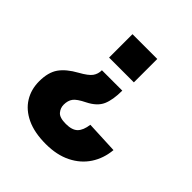

<svg xmlns="http://www.w3.org/2000/svg" viewBox="-193 -688 986 986"><g transform="rotate(45 300.0 -195.0)"><path d="M388 -552V-382H208V-552ZM292 162Q209 162 153 135.5Q97 109 68.5 63Q40 17 40 -42Q40 -107 67 -145.5Q94 -184 152 -216Q199 -242 213.5 -262.5Q228 -283 228 -310H376Q376 -243 358.5 -203Q341 -163 287 -136Q242 -114 228 -95Q214 -76 214 -46Q214 -22 230 -3Q246 16 292 16Q337 16 357.5 -4.5Q378 -25 384 -70L560 -62Q554 3 521 53.5Q488 104 430 133Q372 162 292 162Z"/></g></svg>

Font: Geist Mono UltraBlack
Style: Regular
Weight: 900
Monospace: yes
Designer: Basement.studio, Andrés Briganti, Mateo Zaragoza
Foundry: Basement.studio, Vercel, Andrés Briganti, Guido Ferreyra, Mateo Zaragoza
Version: Version 1.400; ttfautohint (v1.8.4.7-5d5b)